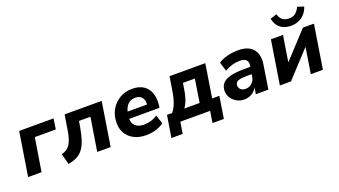

<svg xmlns="http://www.w3.org/2000/svg" viewBox="-67 -1309 3581 2029"><g transform="rotate(-20 1723.5 -295.0)"><path d="M27 0 105 -491H492L474 -373H238L178 0Z M476 15 444 -105Q475 -113 499 -128.5Q523 -144 540 -169.5Q557 -195 569 -233Q581 -271 589 -324L616 -491H1033L955 0H804L864 -374H735L725 -312Q711 -231 692 -172.5Q673 -114 645 -76Q617 -38 575.5 -16Q534 6 476 15Z M1354 11Q1277 11 1220 -17.5Q1163 -46 1132 -97Q1101 -148 1101 -215Q1101 -299 1137 -363Q1173 -427 1235.5 -464Q1298 -501 1377 -501Q1459 -501 1508 -465.5Q1557 -430 1576 -370.5Q1595 -311 1586 -239L1582 -213H1223L1234 -291H1485L1469 -277Q1474 -313 1466 -340.5Q1458 -368 1436 -384.5Q1414 -401 1376 -401Q1338 -401 1311.5 -383.5Q1285 -366 1270 -338.5Q1255 -311 1249 -278L1244 -243Q1237 -199 1249.5 -167.5Q1262 -136 1292.5 -119Q1323 -102 1369 -102Q1411 -102 1450.5 -114Q1490 -126 1521 -149L1554 -50Q1518 -22 1465 -5.5Q1412 11 1354 11Z M1591 130 1631 -116H1689Q1711 -143 1726.5 -176Q1742 -209 1754 -252.5Q1766 -296 1774 -354L1796 -491H2198L2139 -116H2220L2181 130H2053L2074 0H1739L1718 130ZM1825 -116H1998L2039 -376H1905L1895 -313Q1887 -255 1869.5 -202.5Q1852 -150 1825 -116Z M2455 11Q2409 11 2371.5 -10.5Q2334 -32 2311.5 -67Q2289 -102 2289 -143Q2289 -195 2318 -228Q2347 -261 2408 -276.5Q2469 -292 2564 -292H2643L2631 -214H2567Q2518 -214 2489 -208.5Q2460 -203 2447 -189.5Q2434 -176 2434 -153Q2434 -123 2454.5 -106.5Q2475 -90 2506 -90Q2535 -90 2557.5 -102Q2580 -114 2595.5 -136Q2611 -158 2615 -188L2634 -305Q2641 -346 2619.5 -368Q2598 -390 2547 -390Q2503 -390 2461 -378Q2419 -366 2377 -341L2346 -443Q2372 -461 2408 -474Q2444 -487 2485.5 -494Q2527 -501 2568 -501Q2652 -501 2700 -470Q2748 -439 2765 -386.5Q2782 -334 2771 -269L2729 0H2588L2604 -100H2613Q2598 -62 2573.5 -37Q2549 -12 2519 -0.5Q2489 11 2455 11Z M2858 0 2936 -491H3072L3019 -158H2988L3296 -491H3420L3342 0H3206L3259 -333H3291L2983 0ZM3187 -552Q3134 -552 3096 -571Q3058 -590 3036.5 -623Q3015 -656 3008 -696L3081 -720Q3094 -674 3121.5 -653Q3149 -632 3194 -632Q3239 -632 3266.5 -654.5Q3294 -677 3314 -719L3385 -696Q3371 -651 3342.5 -618.5Q3314 -586 3274.5 -569Q3235 -552 3187 -552Z"/></g></svg>

Font: Nunito Sans 12pt ExtraBold
Style: Italic
Weight: 800
Italic angle: -9°
Designer: Vernon Adams
Foundry: Vernon Adams
Version: Version 3.101;gftools[0.9.27]